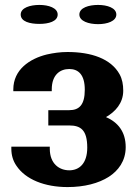

<svg xmlns="http://www.w3.org/2000/svg" viewBox="-20 -749 553 779"><path d="M26 -146C26 -119 33 -96 47 -76C84 -21 161 10 254 10C322 10 380 -5 422 -32C459 -56 490 -95 490 -152C490 -215 458 -253 410 -274C447 -295 480 -330 480 -381C480 -406 476 -428 465 -448C430 -511 350 -538 254 -538C224 -538 197 -534 170 -528C101 -511 34 -467 34 -386V-379H190V-386C190 -446 224 -469 261 -469C298 -469 324 -446 324 -385C324 -323 301 -302 261 -302H176V-240H261C307 -240 334 -222 334 -150C334 -85 301 -58 261 -58C222 -58 182 -83 182 -146V-154H26ZM64 -690C64 -661 102 -652 140 -652C177 -652 214 -662 214 -690C214 -717 177 -729 140 -729C103 -729 64 -718 64 -690ZM302 -690C302 -663 340 -651 378 -651C415 -651 452 -663 452 -690C452 -717 415 -729 378 -729C341 -729 302 -718 302 -690Z"/></svg>

Font: Aerodynamic
Style: Bd
Weight: 500
Designer: Google
Version: Version 2.000980; 2014